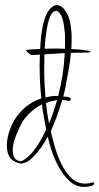

<svg xmlns="http://www.w3.org/2000/svg" viewBox="-20 -652 391 756"><path d="M339 80Q326 84 312 84Q280 84 255.5 62.5Q231 41 213 8.5Q195 -24 184 -57Q173 -90 168 -114Q145 -70 117 -41Q97 -19 81.5 -12.5Q66 -6 55 -9Q28 -17 17 -35Q7 -52 7 -78Q7 -106 16.5 -134Q26 -162 36 -178Q74 -241 143 -265Q139 -298 137.5 -331Q136 -364 136 -395Q136 -417 137 -437Q122 -436 107 -435Q103 -435 96 -440Q89 -445 84.5 -450.5Q80 -456 84 -456Q98 -457 111.5 -458Q125 -459 138 -459Q140 -503 146 -537Q155 -587 171 -609.5Q187 -632 204 -632Q224 -632 241 -604Q258 -576 261 -529Q262 -520 262 -511.5Q262 -503 262 -494Q262 -477 261 -459Q283 -458 300.5 -456Q318 -454 331 -452Q335 -452 335 -449Q335 -445 327 -445Q298 -445 259 -444Q257 -414 251.5 -383.5Q246 -353 240 -322Q239 -310 235.5 -297.5Q232 -285 229 -272Q235 -272 240.5 -271Q246 -270 252 -269Q259 -266 259 -261Q259 -258 255.5 -256Q252 -254 246 -255Q241 -257 235.5 -257.5Q230 -258 225 -258Q216 -227 204.5 -196Q193 -165 180 -135Q185 -113 194.5 -78.5Q204 -44 220 -10Q236 24 259.5 47.5Q283 71 316 71Q328 71 345 66H347Q351 66 351 70Q351 77 339 80ZM165 -542Q162 -524 159.5 -503.5Q157 -483 156 -460Q177 -461 195 -461Q216 -461 236 -460Q236 -469 236 -478Q236 -492 236 -506Q236 -520 234 -533Q231 -570 221.5 -589.5Q212 -609 201 -609Q177 -609 165 -542ZM159 -268Q170 -271 182.5 -273Q195 -275 209 -274Q231 -358 235 -443Q196 -441 155 -438Q154 -412 154 -382Q154 -352 155.5 -323Q157 -294 159 -268ZM173 -166Q183 -189 190.5 -212Q198 -235 205 -258Q184 -255 161 -246Q163 -226 166 -206Q169 -186 173 -166ZM56 -18Q68 -14 93 -37Q108 -50 131 -84Q139 -98 147 -112.5Q155 -127 162 -142Q158 -166 153 -190Q148 -214 145 -241Q101 -219 70 -175Q64 -165 54.5 -145Q45 -125 37.5 -102Q30 -79 30 -59Q30 -48 33 -39Q38 -22 56 -18Z"/></svg>

Font: Fuggles
Style: Regular
Weight: 400
Designer: Rob Leuschke
Foundry: Robert E. Leuschke
Version: Version 1.100; ttfautohint (v1.8.3)